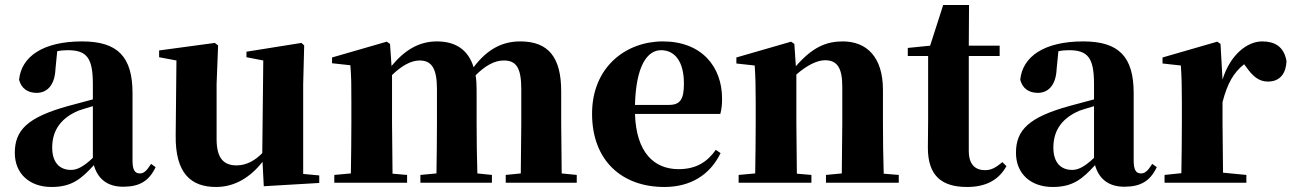

<svg xmlns="http://www.w3.org/2000/svg" viewBox="-20 -728 5148 765"><path d="M471 16C536 16 574 -7 600 -62L582 -75C563 -45 552 -37 537 -37C518 -37 508 -50 508 -88V-357C508 -502 449 -563 307 -563C152 -563 65 -503 56 -410C65 -376 90 -358 126 -358C164 -358 198 -384 201 -453L208 -524C223 -527 236 -528 250 -528C326 -528 350 -497 350 -393V-332L253 -306C90 -261 39 -210 39 -119C39 -35 99 17 185 17C265 17 303 -14 354 -70C369 -17 406 16 471 16ZM350 -99C309 -60 284 -51 263 -51C218 -51 188 -80 188 -140C188 -213 227 -259 292 -287C306 -292 327 -298 350 -305Z M1031 14 1252 1V-29L1188 -35V-393L1192 -547L1181 -557L962 -522V-500L1029 -487L1025 -118C996 -88 961 -69 923 -69C874 -69 843 -94 843 -174V-393L849 -547L836 -557L614 -527V-500L683 -487L680 -189C678 -37 741 17 841 17C918 17 979 -24 1026 -83Z M2054 0H2278V-31L2218 -37L2216 -238V-364C2216 -500 2165 -563 2053 -563C1982 -563 1922 -533 1867 -460C1846 -529 1796 -563 1721 -563C1648 -563 1591 -527 1540 -465L1534 -553L1521 -562L1303 -499V-476L1376 -468C1380 -419 1380 -387 1380 -322V-238C1380 -182 1379 -96 1378 -37L1312 -31V0H1602V-31L1544 -36L1542 -238V-429C1578 -464 1616 -487 1652 -487C1700 -487 1721 -455 1721 -373V-238C1721 -180 1720 -95 1719 -37L1655 -31V0H1940V-31L1882 -37C1880 -94 1879 -179 1879 -238V-370C1879 -391 1878 -410 1875 -428C1913 -466 1950 -487 1987 -487C2035 -487 2057 -461 2057 -373V-238L2055 -37L1995 -31V0Z M2627 17C2731 17 2809 -31 2851 -118L2832 -131C2799 -84 2755 -54 2684 -54C2587 -54 2515 -119 2510 -274H2850C2855 -293 2857 -310 2857 -335C2857 -462 2776 -563 2621 -563C2474 -563 2339 -461 2339 -275C2339 -88 2458 17 2627 17ZM2510 -310C2514 -466 2559 -528 2614 -528C2668 -528 2705 -484 2705 -395C2705 -333 2691 -310 2645 -310Z M3333 0H3561V-31L3501 -36C3499 -94 3498 -179 3498 -238V-370C3498 -501 3433 -563 3338 -563C3272 -563 3217 -540 3151 -464L3145 -553L3132 -562L2914 -499V-475L2987 -467C2990 -419 2991 -386 2991 -321V-238C2991 -182 2990 -96 2989 -37L2923 -31V0H3213V-31L3155 -36L3153 -238V-431C3196 -469 3237 -488 3267 -488C3314 -488 3336 -460 3336 -383V-238L3334 -37L3271 -31V0Z M3833 17C3910 17 3960 -12 3990 -66L3974 -82C3947 -60 3930 -50 3905 -50C3865 -50 3840 -73 3840 -127V-505H3963V-546H3840L3841 -708H3738L3686 -546L3597 -537V-505H3678V-249C3678 -208 3677 -179 3677 -139C3677 -29 3731 17 3833 17Z M4460 16C4525 16 4563 -7 4589 -62L4571 -75C4552 -45 4541 -37 4526 -37C4507 -37 4497 -50 4497 -88V-357C4497 -502 4438 -563 4296 -563C4141 -563 4054 -503 4045 -410C4054 -376 4079 -358 4115 -358C4153 -358 4187 -384 4190 -453L4197 -524C4212 -527 4225 -528 4239 -528C4315 -528 4339 -497 4339 -393V-332L4242 -306C4079 -261 4028 -210 4028 -119C4028 -35 4088 17 4174 17C4254 17 4292 -14 4343 -70C4358 -17 4395 16 4460 16ZM4339 -99C4298 -60 4273 -51 4252 -51C4207 -51 4177 -80 4177 -140C4177 -213 4216 -259 4281 -287C4295 -292 4316 -298 4339 -305Z M4851 -321C4870 -395 4895 -439 4937 -472L4944 -463C4970 -426 4994 -403 5032 -403C5082 -403 5104 -438 5106 -484C5096 -544 5057 -563 5009 -563C4950 -563 4882 -511 4851 -411L4843 -553L4830 -562L4612 -499V-475L4685 -467C4688 -419 4689 -387 4689 -321V-238C4689 -182 4688 -96 4687 -38L4620 -31V0H4946V-31L4853 -40L4851 -238Z"/></svg>

Font: Source Han Serif KR Heavy
Style: Regular
Weight: 900
Designer: Ryoko NISHIZUKA 西塚涼子 (kana & ideographs); Frank Grießhammer (Latin, Greek & Cyrillic); Wenlong ZHANG 张文龙 (bopomofo); San
Foundry: Adobe
Version: Version 2.001;hotconv 1.1.0;makeotfexe 2.6.0